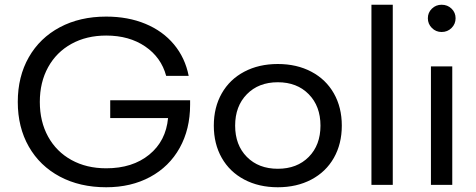

<svg xmlns="http://www.w3.org/2000/svg" viewBox="-20 -780 2010 810"><path d="M445 -357H782V-338Q782 -235 738 -156Q694 -77 613.5 -33.5Q533 10 428 10Q317 10 232.5 -35Q148 -80 101.5 -161.5Q55 -243 55 -350Q55 -457 101.5 -538.5Q148 -620 232.5 -665Q317 -710 428 -710Q520 -710 593.5 -679.5Q667 -649 714 -592.5Q761 -536 776 -460H681Q660 -538 592.5 -584Q525 -630 428 -630Q345 -630 281.5 -595Q218 -560 183 -496.5Q148 -433 148 -350Q148 -267 183 -203.5Q218 -140 281.5 -105Q345 -70 428 -70Q539 -70 609.5 -127.5Q680 -185 689 -282H445Z M1422 -250Q1422 -173 1388.5 -114Q1355 -55 1293.5 -22.5Q1232 10 1152 10Q1072 10 1010.5 -22.5Q949 -55 915.5 -114Q882 -173 882 -250Q882 -327 915.5 -386Q949 -445 1010.5 -477.5Q1072 -510 1152 -510Q1232 -510 1293.5 -477.5Q1355 -445 1388.5 -386Q1422 -327 1422 -250ZM1332 -250Q1332 -332 1282.5 -382.5Q1233 -433 1152 -433Q1071 -433 1021.5 -382.5Q972 -332 972 -250Q972 -168 1021.5 -118Q1071 -68 1152 -68Q1233 -68 1282.5 -118Q1332 -168 1332 -250Z M1637 -760V0H1547V-760Z M1888 -500V0H1798V-500ZM1902 -703Q1902 -679 1885 -662Q1868 -645 1843 -645Q1819 -645 1802 -662Q1785 -679 1785 -703Q1785 -727 1802 -743.5Q1819 -760 1843 -760Q1868 -760 1885 -743.5Q1902 -727 1902 -703Z"/></svg>

Font: Goli
Style: Regular
Weight: 400
Designer: jaikishan Patel
Foundry: MagicType
Version: Version 1.000